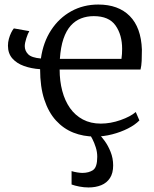

<svg xmlns="http://www.w3.org/2000/svg" viewBox="-20 -590 676 845"><path d="M397.5 11Q347 11 303.2 -6.2Q259.5 -23.5 226.5 -59.5Q193.5 -95.5 175 -151.8Q156.5 -208 156.5 -285.5Q118 -288 85.8 -299.5Q53.5 -311 34.2 -333Q15 -355 15 -389Q15 -404 19 -418.8Q23 -433.5 29 -445.8Q35 -458 41 -465L109 -453Q102.5 -442.5 95.8 -421.5Q89 -400.5 89 -387Q89 -366.5 104 -351.2Q119 -336 160 -332.5Q170 -404 205 -457.5Q240 -511 293.5 -540.5Q347 -570 412.5 -570Q501 -570 551 -519.5Q601 -469 604.5 -372Q604.5 -343.5 603.5 -322Q602.5 -300.5 598.5 -284H242.5Q242.5 -233.5 254 -190Q265.5 -146.5 288.2 -114.2Q311 -82 345 -64Q379 -46 423.5 -46Q466.5 -46 510.5 -61.5Q554.5 -77 577.5 -97L593.5 -60Q574.5 -40.5 543 -24.5Q511.5 -8.5 473.8 1.2Q436 11 397.5 11ZM243.5 -331H514.5Q516 -339 516.8 -352.5Q517.5 -366 517.5 -375Q517.5 -436.5 488.5 -477.8Q459.5 -519 392.5 -519Q362.5 -519 336.8 -509Q311 -499 291.2 -477Q271.5 -455 259.2 -419Q247 -383 243.5 -331ZM369.5 235Q349.5 235 329 231Q308.5 227 295 222V163Q305.5 166.5 320 168.8Q334.5 171 342 171Q371.5 171 389.8 158.2Q408 145.5 408 100Q408 79 401.5 58.5Q395 38 386.8 22.2Q378.5 6.5 374 0L397 -6L415 0Q425.5 9.5 440.5 30Q455.5 50.5 466.8 78.5Q478 106.5 478 138Q478 172 464 193.5Q450 215 425.5 225Q401 235 369.5 235Z"/></svg>

Font: Merriweather Light
Style: Regular
Weight: 300
Designer: Eben Sorkin
Foundry: Eben Sorkin
Version: Version 2.100